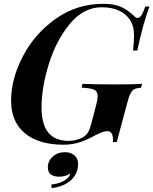

<svg xmlns="http://www.w3.org/2000/svg" viewBox="-20 -742 801 1003"><path d="M417 -27Q433 -38 441.5 -53.5Q450 -69 458 -100L481 -188Q490 -221 490 -240Q490 -265 472 -273.5Q454 -282 406 -284L411 -304Q473 -301 581 -301Q675 -301 722 -304L717 -284Q693 -282 681.5 -276Q670 -270 661.5 -253.5Q653 -237 643 -198L590 0H570Q572 -26 565 -41.5Q558 -57 542 -57Q527 -57 512 -51Q497 -45 481 -37Q465 -29 458 -25Q420 -5 385 4.5Q350 14 313 14Q182 14 110 -46Q38 -106 38 -215Q38 -331 100 -449Q162 -567 272 -644.5Q382 -722 518 -722Q578 -722 613.5 -705.5Q649 -689 682 -657Q691 -648 699 -648Q709 -648 718.5 -662Q728 -676 739 -708H761Q728 -622 697 -478H675Q680 -521 680 -553Q680 -577 677 -593.5Q674 -610 666 -626Q646 -664 606.5 -684Q567 -704 512 -704Q416 -704 344.5 -617Q273 -530 235 -407Q197 -284 197 -182Q197 -92 232.5 -49Q268 -6 340 -6Q361 -6 381.5 -12Q402 -18 417 -27ZM388 114Q388 164 352 198Q316 232 250 241L248 222Q287 218 314.5 202.5Q342 187 347 164Q323 181 290 181Q230 181 230 132Q230 99 255.5 76Q281 53 320 53Q348 53 368 69Q388 85 388 114Z"/></svg>

Font: Playfair Display SC
Style: Bold Italic
Weight: 700
Italic angle: -14°
Designer: Claus Eggers Sørensen
Foundry: Claus Eggers Sørensen
Version: Version 1.200; ttfautohint (v1.6)